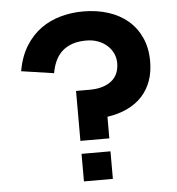

<svg xmlns="http://www.w3.org/2000/svg" viewBox="-52 -784 767 833"><g transform="rotate(-5 331.0 -367.5)"><path d="M611.5 -494Q611.5 -447 597.8 -409Q584 -371 557.8 -342.5Q531.5 -314 493.2 -295.8Q455 -277.5 406 -270.5V-176.5H280V-394H340Q399 -394 433.8 -420.8Q468.5 -447.5 468.5 -499.5Q468.5 -521.5 459.5 -541Q450.5 -560.5 434 -575.5Q417.5 -590.5 394.5 -599.2Q371.5 -608 343 -608Q307.5 -608 281.5 -598.8Q255.5 -589.5 237.2 -572.8Q219 -556 208 -532.2Q197 -508.5 192 -479L50 -500Q61.5 -563.5 89.2 -608.2Q117 -653 156 -681Q195 -709 242.5 -722Q290 -735 340 -735Q399 -735 448.8 -719.2Q498.5 -703.5 534.8 -672.8Q571 -642 591.2 -597Q611.5 -552 611.5 -494ZM280 0V-120H406V0Z"/></g></svg>

Font: Vela Sans ExtBd
Style: Regular
Weight: 800
Designer: Principal design: Mikhail Sharanda - project Manrope.
Design modification: Ravid Balaliev
Foundry: Mikhail Sharanda
Version: Version 1.001